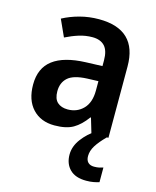

<svg xmlns="http://www.w3.org/2000/svg" viewBox="-117 -634 771 947"><g transform="rotate(15 268.5 -160.0)"><path d="M270 -553Q466 -553 466 -364V0H379L357 -74H354Q323 -31 287.5 -10.5Q252 10 192 10Q122 10 80.5 -34.5Q39 -79 39 -158Q39 -242 95 -284.5Q151 -327 262 -331L346 -334V-363Q346 -413 324.5 -436Q303 -459 262 -459Q227 -459 193.5 -448.5Q160 -438 126 -421L87 -507Q126 -528 173 -540.5Q220 -553 270 -553ZM289 -255Q220 -252 191.5 -226.5Q163 -201 163 -157Q163 -118 182.5 -100.5Q202 -83 235 -83Q283 -83 314.5 -115.5Q346 -148 346 -209V-257ZM392 113Q392 134 403 145Q414 156 434 156Q449 156 460.5 153.5Q472 151 480 148V223Q467 227 451 230Q435 233 414 233Q359 233 330.5 204.5Q302 176 302 129Q302 87 331 48.5Q360 10 399 -14L458 0Q425 33 408.5 59.5Q392 86 392 113Z"/></g></svg>

Font: Noto Sans Gurmukhi UI SemiCondensed SemiBold
Style: Regular
Weight: 600
Width: 4
Designer: Jelle Bosma - Monotype Design Team
Foundry: Monotype Imaging Inc.
Version: Version 2.004; ttfautohint (v1.8.4.7-5d5b)